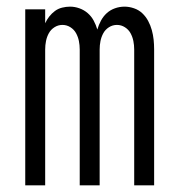

<svg xmlns="http://www.w3.org/2000/svg" viewBox="-20 -558 540 578"><path d="M56 0V-530H116V-488Q121 -499 128.5 -508.5Q136 -518 145.5 -525Q155 -532 167 -535Q179 -538 191 -538Q191 -538 191 -538Q191 -538 191 -538Q205 -538 219 -533Q233 -528 244 -518.5Q255 -509 262 -496Q269 -483 273 -469Q277 -483 284 -496Q291 -509 301.5 -518.5Q312 -528 326 -533Q340 -538 355 -538Q355 -538 355 -538Q355 -538 355 -538Q369 -538 383.5 -533Q398 -528 408.5 -518Q419 -508 426 -495Q433 -482 437 -467.5Q441 -453 442.5 -438.5Q444 -424 444 -409V0H384V-409Q384 -422 381.5 -434.5Q379 -447 373 -458Q367 -469 356 -476Q345 -483 332 -483Q319 -483 308 -476Q297 -469 291 -458Q285 -447 282.5 -434.5Q280 -422 280 -409V0H220V-409Q220 -422 217.5 -434.5Q215 -447 209 -458Q203 -469 192 -476Q181 -483 168 -483Q155 -483 144 -476Q133 -469 127 -458Q121 -447 118.5 -434.5Q116 -422 116 -409V0Z"/></svg>

Font: Iosevka Term Light
Style: Regular
Weight: 300
Monospace: yes
Designer: Belleve Invis
Foundry: Belleve Invis
Version: Version 9.0.1; ttfautohint (v1.8.3)